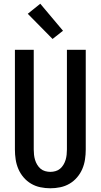

<svg xmlns="http://www.w3.org/2000/svg" viewBox="-20 -1002 540 1030"><path d="M250 8Q223 8 196.5 2.5Q170 -3 147 -16.5Q124 -30 106.5 -50.5Q89 -71 78.5 -95.5Q68 -120 64 -146.5Q60 -173 60 -200V-735H161V-200Q161 -186 162.5 -172Q164 -158 168 -144.5Q172 -131 179.5 -118.5Q187 -106 197.5 -97Q208 -88 222 -84Q236 -80 250 -80Q264 -80 278 -84Q292 -88 302.5 -97Q313 -106 320.5 -118.5Q328 -131 332 -144.5Q336 -158 337.5 -172Q339 -186 339 -200V-735H440V-200Q440 -173 436 -146.5Q432 -120 421.5 -95.5Q411 -71 393.5 -50.5Q376 -30 353 -16.5Q330 -3 303.5 2.5Q277 8 250 8ZM262 -793 129 -928 196 -982 318 -837Z"/></svg>

Font: Iosevka Term Semibold
Style: Regular
Weight: 600
Monospace: yes
Designer: Belleve Invis
Foundry: Belleve Invis
Version: Version 31.4.0